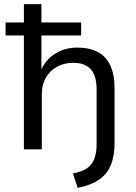

<svg xmlns="http://www.w3.org/2000/svg" viewBox="-20 -725 662 932"><path d="M357 187 334 117Q377 109 402 92Q427 75 438 46Q449 17 449 -28V-292Q449 -333 437.5 -361.5Q426 -390 401 -405Q376 -420 335 -420Q291 -420 256 -400.5Q221 -381 202 -347Q183 -313 183 -270V0H96V-553H7V-616H96V-705H181V-616H374V-553H181V-380H177Q199 -433 246.5 -463.5Q294 -494 354 -494Q415 -494 455 -472.5Q495 -451 515.5 -407Q536 -363 536 -297V-30Q536 31 518.5 75Q501 119 461.5 146.5Q422 174 357 187Z"/></svg>

Font: Nunito Sans 9pt
Style: Regular
Weight: 400
Version: Version 3.101;gftools[0.9.27]